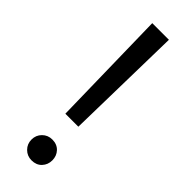

<svg xmlns="http://www.w3.org/2000/svg" viewBox="-239 -718 742 742"><g transform="rotate(45 132.0 -347.5)"><path d="M97 -215 87 -700H178L168 -215ZM132 5Q108 5 91.5 -11.5Q75 -28 75 -52Q75 -76 91.5 -92.5Q108 -109 132 -109Q158 -109 173.5 -92.5Q189 -76 189 -52Q189 -28 173.5 -11.5Q158 5 132 5Z"/></g></svg>

Font: DM Sans 9pt
Style: Regular
Weight: 400
Designer: Colophon Foundry, Jonny Pinhorn
Foundry: Colophon Foundry
Version: Version 4.004;gftools[0.9.30]